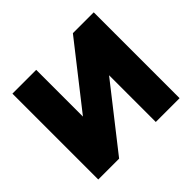

<svg xmlns="http://www.w3.org/2000/svg" viewBox="-161 -903 1107 1107"><g transform="rotate(-45 392.5 -350.0)"><path d="M530 0V-381L231 0H61V-700H255V-319L554 -700H724V0Z"/></g></svg>

Font: Chess Sans ExtraBold
Style: Regular
Weight: 800
Designer: Wolf Bōese
Foundry: Wolf Bōese
Version: Version 7.223